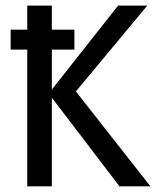

<svg xmlns="http://www.w3.org/2000/svg" viewBox="-20 -658 590 678"><path d="M17.6 -553.2H76.2V-638.2H163.1V-553.2H242.7V-482.9H163.1V-341.8L397 -638.2H500L248 -335L511.2 0H401.9L163.1 -313V0H76.2V-482.9H17.6Z"/></svg>

Font: Code New Roman
Style: Regular
Weight: 400
Monospace: yes
Designer: Sam Radian
Foundry: Code New Roman
Version: Version 2.00 November 29, 2014